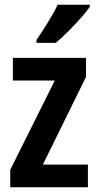

<svg xmlns="http://www.w3.org/2000/svg" viewBox="-20 -786 411 806"><path d="M349 0H23V-73L210 -448H34V-543H341V-463L160 -95H349ZM357 -766V-757Q343 -737 318 -709Q293 -681 265 -653Q237 -625 214 -606H133V-618Q158 -655 182 -693.5Q206 -732 222 -766Z"/></svg>

Font: Avrile Sans Condensed SemiBold
Style: Regular
Weight: 600
Width: 3
Designer: Monotype Design Team
Foundry: Monotype Imaging Inc.
Version: Version 2.001;September 10, 2019;FontCreator 11.5.0.2425 64-